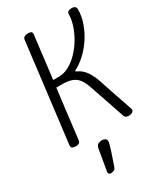

<svg xmlns="http://www.w3.org/2000/svg" viewBox="-281 -978 1194 1396"><g transform="rotate(-30 316.5 -280.5)"><path d="M97 14Q81 14 69 9.5Q57 5 57 -14Q57 -14 57.5 -19Q58 -24 60.5 -46Q63 -68 69.5 -118.5Q76 -169 87 -259.5Q98 -350 115.5 -492Q133 -634 158 -840Q160 -860 173.5 -866Q187 -872 203 -872Q217 -872 226.5 -867.5Q236 -863 236 -848Q236 -847 234.5 -835Q233 -823 228.5 -787Q224 -751 215.5 -679Q207 -607 192 -486H239Q284 -486 326.5 -509.5Q369 -533 406 -572Q443 -611 470.5 -658Q498 -705 513.5 -753Q529 -801 529 -841Q529 -858 539.5 -865Q550 -872 570 -872Q586 -872 595.5 -864.5Q605 -857 605 -841Q605 -787 586 -731Q567 -675 534 -623.5Q501 -572 457.5 -531Q414 -490 365 -465L364 -458Q413 -438 440.5 -396Q468 -354 484.5 -303Q501 -252 518 -202L580 -21Q581 -18 581 -13Q581 0 569 7Q557 14 540 14Q524 14 516 9.5Q508 5 503 -8L433 -214Q415 -265 401.5 -305Q388 -345 369.5 -372Q351 -399 319 -413Q287 -427 232 -427H184Q174 -347 161.5 -245.5Q149 -144 134 -18Q132 1 121.5 7.5Q111 14 97 14ZM220 311Q197 311 197 293Q197 291 199 278Q201 265 208 226.5Q215 188 228 109Q233 83 249 76.5Q265 70 279 70Q293 70 305 76.5Q317 83 317 100Q317 108 312 127Q307 146 294.5 184Q282 222 259 287Q254 302 240 306.5Q226 311 220 311Z"/></g></svg>

Font: Kite One
Style: Regular
Weight: 400
Designer: Eduardo Rodriguez Tunni
Foundry: Eduardo Rodriguez Tunni
Version: Version 1.002; ttfautohint (v1.8.4.7-5d5b);gftools[0.9.23]